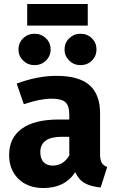

<svg xmlns="http://www.w3.org/2000/svg" viewBox="-20 -930 588 967"><path d="M422 -910V-801H117V-910ZM211.5 -625Q188 -602 154 -602Q120 -602 96.5 -625Q73 -648 73 -681Q73 -714 96.5 -737Q120 -760 154 -760Q188 -760 211.5 -737Q235 -714 235 -681Q235 -648 211.5 -625ZM385 -760Q420 -760 443 -737Q466 -714 466 -681Q466 -648 443 -625Q420 -602 385 -602Q352 -602 328.5 -625Q305 -648 305 -681Q305 -714 328.5 -737Q352 -760 385 -760ZM484 -154Q484 -124 492.5 -110Q501 -96 520 -89L487 14Q438 10 407 -7.5Q376 -25 359 -63Q307 17 199 17Q120 17 73 -29Q26 -75 26 -149Q26 -236 90 -282Q154 -328 275 -328H329V-351Q329 -398 309 -415.5Q289 -433 239 -433Q182 -433 100 -405L64 -509Q169 -548 264 -548Q378 -548 431 -501Q484 -454 484 -360ZM245 -96Q299 -96 329 -147V-241H290Q183 -241 183 -163Q183 -131 199.5 -113.5Q216 -96 245 -96Z"/></svg>

Font: FiraGO
Style: Bold
Weight: 700
Designer: bBox Type
Foundry: bBox Type GmbH
Version: Version 1.001;PS 001.001;hotconv 1.0.88;makeotf.lib2.5.64775